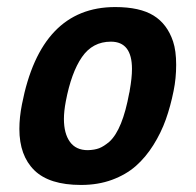

<svg xmlns="http://www.w3.org/2000/svg" viewBox="-20 -524 558 547"><path d="M292 -120.6Q329.1 -154.8 348.1 -258.8Q348.6 -260.3 349.1 -262.7Q349.6 -265.1 349.6 -266.6Q356 -302.2 356 -327.6Q356 -405.3 295.9 -405.3Q243.7 -405.3 213.4 -361.3Q183.1 -317.4 167.5 -235.4Q162.1 -207 162.1 -185.1Q162.1 -143.6 179.2 -119.9Q196.3 -96.2 230 -96.2Q249.5 -96.7 262.7 -101.8Q275.9 -106.9 292 -120.6ZM210.4 2.9Q120.6 2.9 77.9 -38.8Q35.2 -80.6 35.2 -156.7Q35.2 -189.5 42.5 -226.6Q96.2 -503.9 308.1 -503.9Q378.4 -503.9 417.5 -479.7Q456.5 -455.6 473.1 -405.8Q481.9 -379.4 481.9 -339.4Q481.9 -300.8 474.6 -265.1Q465.8 -221.2 452.4 -183.6Q439 -146 417 -110.8Q395 -75.7 366.9 -51Q338.9 -26.4 299.1 -11.7Q259.3 2.9 211.4 2.9Z"/></svg>

Font: Fantasque Sans Mono
Style: Bold Italic
Weight: 700
Italic angle: -11°
Monospace: yes
Designer: Jany Belluz
Version: Version 1.7.1